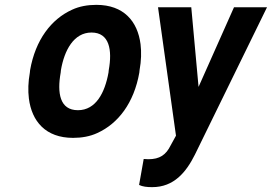

<svg xmlns="http://www.w3.org/2000/svg" viewBox="-20 -558 1120 791"><path d="M104 -269 103 -259C96 -220 95 -185 99 -152C111 -58 168 10 281 10C317 10 351 4 381 -10C467 -49 532 -134 554 -259L555 -269C562 -308 563 -343 559 -376C547 -470 490 -538 377 -538C341 -538 307 -532 277 -518C191 -479 126 -394 104 -269ZM428 -269 427 -259C412 -176 375 -104 301 -104C226 -104 215 -175 230 -259L231 -269C245 -351 284 -424 357 -424C431 -424 443 -352 428 -269ZM572 97 553 204C568 211 585 213 607 213C697 213 747 151 783 79L1080 -528H944L798 -200L768 -528H631L705 1L683 41C664 80 638 98 591 98C585 98 578 97 572 97Z"/></svg>

Font: Asimov
Style: NarIt
Weight: 500
Designer: Google
Version: Version 2.000980; 2014